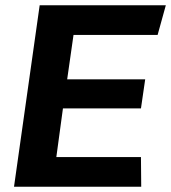

<svg xmlns="http://www.w3.org/2000/svg" viewBox="-20 -706 647 726"><path d="M33 0 130 -686H607L576 -574H258L234 -406H529L513 -296H218L193 -112H513L514 0Z"/></svg>

Font: Chivo SemiBold
Style: Italic
Weight: 600
Italic angle: -8.05°
Designer: Hector Gatti
Foundry: Omnibus-Type
Version: Version 2.002